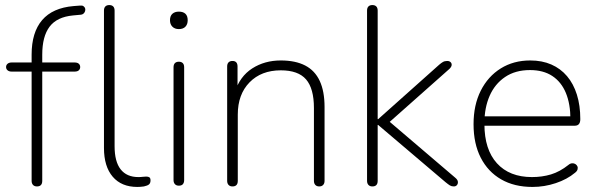

<svg xmlns="http://www.w3.org/2000/svg" viewBox="-20 -731 2362 759"><path d="M126 6Q116 6 110.5 0Q105 -6 105 -16V-448H26Q16 -448 10 -453Q4 -458 4 -466Q4 -474 10 -479Q16 -484 26 -484H115L105 -473V-515Q105 -603 146.5 -651.5Q188 -700 271 -707L297 -709Q305 -710 310 -706.5Q315 -703 316.5 -698Q318 -693 316.5 -687.5Q315 -682 311 -678Q307 -674 301 -673L269 -670Q205 -664 176 -625.5Q147 -587 147 -515V-470L139 -484H275Q286 -484 291.5 -479Q297 -474 297 -466Q297 -458 291.5 -453Q286 -448 275 -448H147V-16Q147 6 126 6ZM523 8Q460 8 425.5 -32.5Q391 -73 391 -146V-689Q391 -700 396.5 -705.5Q402 -711 412 -711Q422 -711 427.5 -705.5Q433 -700 433 -689V-153Q433 -92 457 -61.5Q481 -31 527 -31Q537 -31 544 -32Q551 -33 558 -33Q566 -33 570.5 -30Q575 -27 575 -18Q575 -7 569 -2Q563 3 549 6Q542 7 535.5 7.5Q529 8 523 8Z M687 3Q677 3 671.5 -3Q666 -9 666 -19V-465Q666 -476 671.5 -481.5Q677 -487 687 -487Q697 -487 702.5 -481.5Q708 -476 708 -465V-19Q708 -9 703 -3Q698 3 687 3ZM687 -616Q671 -616 661.5 -625.5Q652 -635 652 -651Q652 -668 661.5 -676.5Q671 -685 687 -685Q704 -685 713 -676.5Q722 -668 722 -651Q722 -635 713 -625.5Q704 -616 687 -616Z M899 6Q889 6 883.5 0Q878 -6 878 -16V-468Q878 -479 883.5 -484.5Q889 -490 899 -490Q909 -490 914 -484.5Q919 -479 919 -468V-366H908Q928 -429 977 -460.5Q1026 -492 1090 -492Q1148 -492 1186.5 -472Q1225 -452 1244 -411Q1263 -370 1263 -308V-16Q1263 -6 1257.5 0Q1252 6 1242 6Q1232 6 1226.5 0Q1221 -6 1221 -16V-304Q1221 -381 1190 -417Q1159 -453 1090 -453Q1013 -453 966.5 -405.5Q920 -358 920 -278V-16Q920 6 899 6Z M1452 6Q1442 6 1436.5 0Q1431 -6 1431 -16V-689Q1431 -700 1436.5 -705.5Q1442 -711 1452 -711Q1462 -711 1467.5 -705.5Q1473 -700 1473 -689V-260H1475L1716 -475Q1724 -482 1731 -486Q1738 -490 1748 -490Q1756 -490 1761 -485.5Q1766 -481 1765.5 -474Q1765 -467 1757 -459L1500 -231V-267L1779 -29Q1789 -21 1790 -13Q1791 -5 1786.5 0.5Q1782 6 1774 6Q1765 6 1758.5 2Q1752 -2 1741 -11L1475 -237H1473V-16Q1473 6 1452 6Z M2085 8Q2013 8 1961 -22Q1909 -52 1880.5 -107.5Q1852 -163 1852 -240Q1852 -316 1880.5 -372.5Q1909 -429 1959.5 -460.5Q2010 -492 2076 -492Q2123 -492 2159.5 -476Q2196 -460 2221.5 -430Q2247 -400 2260.5 -357Q2274 -314 2274 -260Q2274 -247 2268.5 -240.5Q2263 -234 2252 -234H1879V-271H2252L2235 -259Q2235 -320 2217 -363.5Q2199 -407 2163.5 -430.5Q2128 -454 2075 -454Q2017 -454 1976.5 -426.5Q1936 -399 1915.5 -352Q1895 -305 1895 -245V-240Q1895 -140 1944.5 -85.5Q1994 -31 2083 -31Q2123 -31 2158 -41.5Q2193 -52 2227 -79Q2234 -85 2241.5 -85.5Q2249 -86 2254.5 -82.5Q2260 -79 2262.5 -73.5Q2265 -68 2263 -61Q2261 -54 2253 -48Q2222 -22 2177 -7Q2132 8 2085 8Z"/></svg>

Font: Nunito ExtraLight ExtraLight
Style: Regular
Weight: 250
Version: Version 3.602